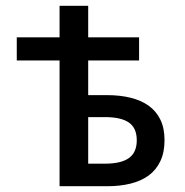

<svg xmlns="http://www.w3.org/2000/svg" viewBox="-20 -644 640 664"><path d="M186 0V-435H38V-515H186V-624H285V-515H461V-435H285V-315H351Q395 -315 431.5 -306Q468 -297 494 -278.5Q520 -260 534.5 -230.5Q549 -201 549 -159Q549 -117 534.5 -86.5Q520 -56 494 -37Q468 -18 431.5 -9Q395 0 351 0ZM285 -78H343Q399 -78 426 -97.5Q453 -117 453 -159Q453 -201 426 -220Q399 -239 343 -239H285Z"/></svg>

Font: Source Code Pro Medium
Style: Regular
Weight: 500
Monospace: yes
Designer: Paul D. Hunt, Teo Tuominen
Foundry: Adobe Systems Incorporated
Version: Version 2.030;PS 1.000;hotconv 16.6.51;makeotf.lib2.5.65220